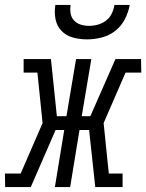

<svg xmlns="http://www.w3.org/2000/svg" viewBox="-60 -760 594 780"><path d="M-39 0 -40 -55H24L113 -260L92 -465H36V-520H147L171 -288H210L249 -520H311L272 -288H307L409 -520H513L514 -465H450L361 -260L382 -55H438V0H327L302 -232H263L225 0H163L201 -232H166L65 0ZM293 -600Q264 -600 236.5 -607.5Q209 -615 190 -634.5Q171 -654 165.5 -682.5Q160 -711 165 -740H227Q224 -722 227 -705Q230 -688 241 -676.5Q252 -665 268 -660Q284 -655 302 -655Q320 -655 338 -660Q356 -665 371 -676.5Q386 -688 394 -705Q402 -722 405 -740H467Q462 -711 447.5 -682.5Q433 -654 408 -634.5Q383 -615 352.5 -607.5Q322 -600 293 -600Z"/></svg>

Font: Iosevka Curly Slab Light
Style: Italic
Weight: 300
Italic angle: -9°
Monospace: yes
Designer: Belleve Invis
Foundry: Belleve Invis
Version: Version 22.1.2; ttfautohint (v1.8.4)